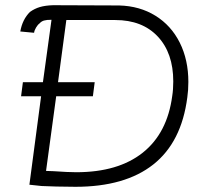

<svg xmlns="http://www.w3.org/2000/svg" viewBox="-20 -710 803 738"><path d="M704 -395Q704 -363 700 -336Q678 -164 569.5 -78Q461 8 270 8Q233 8 196.5 7Q160 6 140 5L93 0L138 -340H61L68 -394H145L178 -634Q159 -634 149 -631Q139 -628 132 -620Q125 -615 118.5 -604Q112 -593 111 -584L58 -589Q66 -635 95 -664Q113 -677 133.5 -683Q154 -689 184 -690L438 -689Q517 -687 577.5 -649.5Q638 -612 671 -546Q704 -480 704 -395ZM642 -341Q646 -366 646 -397Q646 -506 586.5 -569.5Q527 -633 423 -633H235L203 -394H344L337 -340H196L157 -53L186 -52Q242 -48 273 -48Q434 -48 528.5 -123Q623 -198 642 -341Z"/></svg>

Font: Bellota
Style: Italic
Weight: 400
Italic angle: -7.5°
Designer: Kemie Guaida
Foundry: Kemie Guaida
Version: Version 4.001